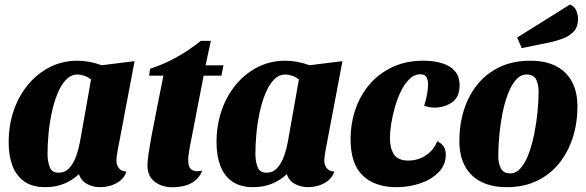

<svg xmlns="http://www.w3.org/2000/svg" viewBox="-20 -794 2547 835"><path d="M176.3 20Q121.3 20 86.2 -4.5Q51 -29 34.3 -72.7Q17.7 -116.3 17.7 -175Q17.7 -250.3 40.2 -314.8Q62.7 -379.3 103.7 -427.8Q144.7 -476.3 199 -503.2Q253.3 -530 316.7 -530Q368 -530 422.3 -510.3L565.3 -528L491.3 -137.7Q490.3 -129.3 488.3 -117.3Q486.3 -105.3 486.3 -95.7Q486.3 -77.7 496.5 -63.5Q506.7 -49.3 529.7 -47.7Q522.3 -24.3 504 -9.3Q485.7 5.7 462.3 12.8Q439 20 415.3 20Q384 20 358.2 5.8Q332.3 -8.3 323.3 -37Q297.3 -11.3 260.3 4.3Q223.3 20 176.3 20ZM234.3 -43Q263.7 -43 282.5 -64.5Q301.3 -86 312 -117.2Q322.7 -148.3 327.7 -176.7L376 -448.7Q361 -459.7 345.7 -464.8Q330.3 -470 317.7 -470Q288.7 -470 266.8 -447Q245 -424 229.5 -385.7Q214 -347.3 204.5 -301.5Q195 -255.7 190.8 -209.5Q186.7 -163.3 186.7 -125.3Q186.7 -94 195.8 -68.5Q205 -43 234.3 -43Z M728.3 20.3Q684.3 20.3 652.8 -3.7Q621.3 -27.7 621.3 -74.3Q621.3 -94.3 626.2 -126.5Q631 -158.7 637.5 -195Q644 -231.3 651 -264.3Q658 -297.3 661.3 -317.7L690.7 -465H628.7L632.7 -495Q689.3 -513 745.5 -543.8Q801.7 -574.7 853.3 -616.3H897L874 -510H952L943 -465H865.7L804.7 -150.7Q802.7 -136.7 800.7 -124.2Q798.7 -111.7 798.3 -100Q798 -65.7 814.2 -55.5Q830.3 -45.3 860.3 -52Q847.3 -22.3 826.2 -6.7Q805 9 779.7 14.7Q754.3 20.3 728.3 20.3Z M1080.3 20Q1025.3 20 990.2 -4.5Q955 -29 938.3 -72.7Q921.7 -116.3 921.7 -175Q921.7 -250.3 944.2 -314.8Q966.7 -379.3 1007.7 -427.8Q1048.7 -476.3 1103 -503.2Q1157.3 -530 1220.7 -530Q1272 -530 1326.3 -510.3L1469.3 -528L1395.3 -137.7Q1394.3 -129.3 1392.3 -117.3Q1390.3 -105.3 1390.3 -95.7Q1390.3 -77.7 1400.5 -63.5Q1410.7 -49.3 1433.7 -47.7Q1426.3 -24.3 1408 -9.3Q1389.7 5.7 1366.3 12.8Q1343 20 1319.3 20Q1288 20 1262.2 5.8Q1236.3 -8.3 1227.3 -37Q1201.3 -11.3 1164.3 4.3Q1127.3 20 1080.3 20ZM1138.3 -43Q1167.7 -43 1186.5 -64.5Q1205.3 -86 1216 -117.2Q1226.7 -148.3 1231.7 -176.7L1280 -448.7Q1265 -459.7 1249.7 -464.8Q1234.3 -470 1221.7 -470Q1192.7 -470 1170.8 -447Q1149 -424 1133.5 -385.7Q1118 -347.3 1108.5 -301.5Q1099 -255.7 1094.8 -209.5Q1090.7 -163.3 1090.7 -125.3Q1090.7 -94 1099.8 -68.5Q1109 -43 1138.3 -43Z M1704 20Q1611 20 1557.8 -30.3Q1504.7 -80.7 1504.7 -187.7Q1504.7 -258 1526.2 -319.8Q1547.7 -381.7 1588.8 -429Q1630 -476.3 1688.7 -503.2Q1747.3 -530 1821.7 -530Q1866.3 -530 1901.8 -519.3Q1937.3 -508.7 1958 -485.3Q1978.7 -462 1978.7 -422.7Q1978.7 -371.7 1945.5 -348.8Q1912.3 -326 1868.3 -326Q1859.7 -326 1846.3 -328Q1833 -330 1824.7 -335.7Q1831.7 -354.3 1836.7 -381Q1841.7 -407.7 1841.7 -427.3Q1841.7 -446.7 1834.7 -458.8Q1827.7 -471 1808 -471Q1782.3 -471 1761.3 -451Q1740.3 -431 1724.5 -399Q1708.7 -367 1697.8 -329.3Q1687 -291.7 1681.3 -255.7Q1675.7 -219.7 1675.7 -193.3Q1675.7 -149.7 1693.2 -122.7Q1710.7 -95.7 1756 -95.7Q1797 -95.7 1831.7 -118.2Q1866.3 -140.7 1881.3 -179.7Q1901.3 -170.3 1910 -156.2Q1918.7 -142 1918.7 -120.7Q1918.7 -77.3 1888.3 -45.8Q1858 -14.3 1809.2 2.8Q1760.3 20 1704 20Z M2183.7 20Q2133.7 20 2095 6.3Q2056.3 -7.3 2030.2 -33.5Q2004 -59.7 1990.8 -96.8Q1977.7 -134 1977.7 -180.7Q1977.7 -253 1997.8 -316.3Q2018 -379.7 2057.2 -427.7Q2096.3 -475.7 2153.8 -502.8Q2211.3 -530 2286.3 -530Q2337.3 -530 2375.5 -516.3Q2413.7 -502.7 2439.3 -476.8Q2465 -451 2478.2 -414.5Q2491.3 -378 2491.3 -332Q2491.3 -259.7 2471.2 -196.2Q2451 -132.7 2411.7 -83.8Q2372.3 -35 2315.2 -7.5Q2258 20 2183.7 20ZM2199.7 -40Q2225 -40 2245.2 -63.7Q2265.3 -87.3 2279.7 -126.5Q2294 -165.7 2303.5 -212.7Q2313 -259.7 2317.7 -307.2Q2322.3 -354.7 2322.3 -394.3Q2322.3 -428 2311.2 -449Q2300 -470 2270 -470Q2244 -470 2223.7 -446.7Q2203.3 -423.3 2188.7 -384.7Q2174 -346 2164.8 -299Q2155.7 -252 2151.3 -204.3Q2147 -156.7 2147 -115.7Q2147 -82.7 2158.3 -61.3Q2169.7 -40 2199.7 -40ZM2249 -584.7 2229 -630.7 2458.7 -774.3Q2477.7 -767 2485.7 -749Q2493.7 -731 2493.7 -710.7Q2493.7 -678 2476.2 -658.2Q2458.7 -638.3 2430.3 -627.3Q2402 -616.3 2369.3 -609.3Z"/></svg>

Font: Sansita Swashed Light
Style: Regular
Weight: 300
Designer: Pablo Cosgaya
Foundry: Omnibus-Type
Version: Version 1.003